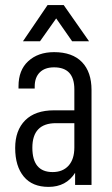

<svg xmlns="http://www.w3.org/2000/svg" viewBox="-20 -731 441 759"><path d="M304.2 -485.4Q341.8 -446.3 341.8 -375V0H276.9V-47.9Q241.7 7.8 171.9 7.8Q107.9 7.8 74.2 -32.7Q40 -73.7 40 -146Q40 -215.8 79.6 -255.4Q119.1 -294.9 193.8 -294.9H273.9V-377.9Q273.9 -464.8 193.8 -464.8Q157.2 -464.8 137.2 -444.8Q117.2 -424.8 117.2 -389.2V-380.9H53.2V-390.1Q53.2 -453.6 91.3 -488.8Q130.4 -524.9 193.8 -524.9Q266.1 -524.9 304.2 -485.4ZM251.5 -76.7Q273.9 -102.1 273.9 -147.9V-244.1H201.2Q107.9 -244.1 107.9 -147Q107.9 -50.8 188 -50.8Q228.5 -50.8 251.5 -76.7ZM168 -710.9H231.9L332 -567.9H265.1L202.1 -658.2L138.2 -567.9H70.8Z"/></svg>

Font: D-DIN Condensed
Style: Regular
Weight: 400
Width: 3
Designer: Charles Nix
Foundry: Datto Inc.
Version: Version 1.00